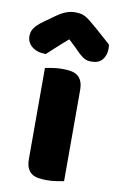

<svg xmlns="http://www.w3.org/2000/svg" viewBox="-122 -792 526 848"><g transform="rotate(10 141.0 -368.0)"><path d="M226 -1Q215 1 193.5 4.5Q172 8 150 8Q128 8 110.5 5Q93 2 81 -7Q69 -16 62.5 -31.5Q56 -47 56 -72V-479Q67 -481 88.5 -484.5Q110 -488 132 -488Q154 -488 171.5 -485Q189 -482 201 -473Q213 -464 219.5 -448.5Q226 -433 226 -408ZM140 -622Q106 -593 87 -575Q68 -557 49 -540Q10 -540 -13 -558.5Q-36 -577 -36 -606Q-36 -626 -25 -642Q-14 -658 12 -677L61 -712Q85 -729 104.5 -736.5Q124 -744 144 -744Q157 -744 167.5 -742.5Q178 -741 189 -735.5Q200 -730 213 -719.5Q226 -709 246 -692L316 -630Q317 -625 317.5 -621Q318 -617 318 -612Q318 -581 301.5 -561.5Q285 -542 254 -542Q244 -542 236 -543.5Q228 -545 219.5 -550Q211 -555 200 -564.5Q189 -574 174 -590Z"/></g></svg>

Font: Baloo Paaji
Style: Regular
Weight: 400
Designer: Shuchita Grover and Ek Type
Foundry: Ek Type
Version: Version 1.007;PS 1.000;hotconv 1.0.88;makeotf.lib2.5.647800